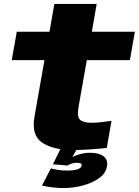

<svg xmlns="http://www.w3.org/2000/svg" viewBox="-20 -751 703 972"><path d="M352 8.5Q248.5 8.5 193.2 -29.2Q138 -67 154.5 -160L205 -446.5H39.5L65 -590.5H230.5L255 -731H469.5L445 -590.5H663L637.5 -446.5H419.5L377.5 -209Q369 -159.5 385.5 -144.5Q402 -129.5 444.5 -129.5Q483 -130 544.5 -139L520.5 -2Q419 8.5 352 8.5ZM302.5 201Q248.5 201 192.5 188.5L237.5 101.5Q252 105.5 273.2 109Q294.5 112.5 319.5 112.5Q388.5 112.5 393.5 87Q396 73 368 73Q355 73 341.8 77.5Q328.5 82 322 87L248 80.5L287.5 0H371L346 44.5Q362.5 35 387 28.8Q411.5 22.5 438 22.5Q481 22.5 504.2 40.2Q527.5 58 521.5 92Q515 127.5 480.5 151.8Q446 176 397.8 188.5Q349.5 201 302.5 201Z"/></svg>

Font: Anybody ExtraExpanded ExtraBold
Style: Italic
Weight: 800
Width: 8
Italic angle: -10°
Designer: Tyler Finck
Foundry: Etcetera Type Company
Version: Version 1.010; ttfautohint (v1.8.3) -l 8 -r 50 -G 200 -x 14 